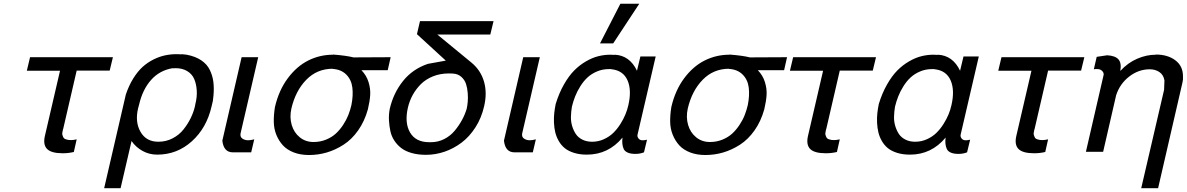

<svg xmlns="http://www.w3.org/2000/svg" viewBox="-20 -804 6289 1017"><path d="M122.1 -429.2 139.2 -501H578.1L561 -430.2H386.2L314.9 -122.1L313 -116.2L312 -110.8Q308.1 -97.7 310.8 -88.6Q313.5 -79.6 316.9 -74.2Q320.3 -68.8 328.4 -66.2Q336.4 -63.5 342.5 -62.7Q348.6 -62 356.9 -62Q368.7 -62 386.2 -65.9L371.1 1Q343.3 7.8 312 7.8Q252.4 7.8 229.7 -14.6Q207 -37.1 217.8 -84L297.9 -429.2Z M894.5 -441.9V-442.9Q825.2 -431.2 780.3 -380.6Q735.4 -330.1 716.8 -250L711.4 -230Q694.3 -157.7 724.4 -105.5Q754.4 -53.2 818.8 -53.2Q859.9 -53.2 894.8 -71.5Q929.7 -89.8 952.6 -119.1Q975.6 -148.4 990.5 -179.2Q1005.4 -210 1012.7 -241.2L1014.6 -252Q1024.4 -290 1022.2 -324.5Q1020 -358.9 1008.8 -385.3Q997.6 -411.6 971.9 -427.2Q946.3 -442.9 909.7 -442.9Q907.2 -442.9 902.1 -442.4Q897 -441.9 894.5 -441.9ZM942.4 -516.1V-517.1L968.8 -514.2Q1015.1 -505.4 1045.9 -484.6Q1076.7 -463.9 1091.3 -433.6Q1106 -403.3 1110.1 -370.6Q1114.3 -337.9 1110.8 -297.9L1107.4 -269L1100.6 -240.2Q1074.7 -126.5 996.3 -55.7Q918 15.1 812.5 15.1Q770.5 15.1 734.9 -4.6Q699.2 -24.4 676.8 -57.1L618.7 192.9H531.7L646.5 -303.2Q662.6 -351.1 686 -388.7Q709.5 -426.3 735.8 -450Q762.2 -473.6 793.2 -489Q824.2 -504.4 854 -510.7Q883.8 -517.1 915.5 -517.1Q933.6 -517.1 942.4 -516.1Z M1157.7 -59.1 1259.8 -501H1347.7L1254.4 -98.1Q1250.5 -79.1 1263.7 -70.1Q1276.9 -61 1294.4 -61Q1307.1 -61 1326.7 -65.9L1310.5 2.9H1213.4Q1164.6 2.9 1157.7 -59.1Z M1741.7 -439 1742.7 -439.9Q1659.7 -439.9 1602.5 -381.6Q1545.4 -323.2 1523.4 -229Q1513.2 -183.1 1525.1 -142.3Q1537.1 -101.6 1567.9 -76.7Q1598.6 -51.8 1640.6 -51.8Q1675.8 -51.8 1706.5 -64.2Q1737.3 -76.7 1758.8 -96.4Q1780.3 -116.2 1797.6 -142.6Q1814.9 -168.9 1825 -194.6Q1835 -220.2 1841.3 -247.1Q1851.6 -298.3 1846.4 -340.1Q1841.3 -381.8 1814 -409.2Q1786.6 -436.5 1741.7 -439ZM1743.7 -514.2V-515.1Q1813.5 -509.8 1852.5 -500L2049.3 -501L2033.7 -432.1H1894.5Q1921.4 -404.3 1932.1 -369.1Q1942.9 -334 1940.9 -301.3Q1939 -268.6 1928.7 -225.1Q1911.1 -161.6 1877.2 -113.5Q1843.3 -65.4 1800 -37.6Q1756.8 -9.8 1710.9 3.7Q1665 17.1 1616.7 17.1Q1571.3 17.1 1535.9 3.4Q1500.5 -10.3 1478.8 -33.9Q1457 -57.6 1443.8 -89.8Q1430.7 -122.1 1430.2 -159.4Q1429.7 -196.8 1436.5 -237.8Q1457 -325.7 1504.2 -389.2Q1551.3 -452.6 1612.5 -483.4Q1673.8 -514.2 1743.7 -514.2Z M2380.4 -414.1V-415Q2379.9 -415 2378.4 -414.6Q2377 -414.1 2376.5 -414.1Q2375 -414.1 2372.6 -414.6Q2370.1 -415 2369.1 -415H2357.4Q2312 -415 2273.7 -399.7Q2235.4 -384.3 2209.2 -358.2Q2183.1 -332 2166 -300.8Q2148.9 -269.5 2140.6 -233.9Q2122.1 -153.3 2152.1 -102.1Q2182.1 -50.8 2253.4 -50.8H2263.2Q2300.3 -50.8 2333.3 -67.6Q2366.2 -84.5 2388.9 -112.1Q2411.6 -139.6 2427.2 -168.5Q2442.9 -197.3 2452.1 -228Q2455.6 -244.1 2457.5 -264.4Q2459.5 -284.7 2457.5 -311Q2455.6 -337.4 2448.5 -359.1Q2441.4 -380.9 2423.8 -396.7Q2406.2 -412.6 2380.4 -414.1ZM2188.5 -623 2204.6 -691.9H2594.2L2577.1 -621.1H2296.4L2477.5 -472.2Q2526.4 -431.6 2543.7 -371.8Q2561 -312 2544.4 -241.2Q2530.3 -179.2 2498.5 -129.6Q2466.8 -80.1 2425 -48.6Q2383.3 -17.1 2335 -0.5Q2286.6 16.1 2236.3 16.1Q2194.3 16.1 2160.9 6.6Q2127.4 -2.9 2105.7 -19.5Q2084 -36.1 2068.8 -59.1Q2053.7 -82 2047.9 -108.9Q2042 -135.7 2040.3 -166Q2038.6 -196.3 2044.4 -227.1Q2063.5 -310.5 2114.5 -374.5Q2165.5 -438.5 2246.6 -465.8L2341.3 -482.9Z M2649.4 -59.1 2751.5 -501H2839.4L2746.1 -98.1Q2742.2 -79.1 2755.4 -70.1Q2768.6 -61 2786.1 -61Q2798.8 -61 2818.4 -65.9L2802.2 2.9H2705.1Q2656.2 2.9 2649.4 -59.1Z M3221.2 -437V-438Q3220.7 -438 3219.7 -437.5Q3218.8 -437 3218.3 -437Q3217.3 -437 3215.8 -437.5Q3214.4 -438 3213.4 -438H3205.1Q3171.4 -438 3142.1 -425.5Q3112.8 -413.1 3091.8 -393.6Q3070.8 -374 3054 -347.2Q3037.1 -320.3 3026.6 -293.7Q3016.1 -267.1 3009.3 -238.8Q3004.9 -212.4 3004.2 -186.3Q3003.4 -160.2 3010.7 -136Q3018.1 -111.8 3030.5 -93.5Q3043 -75.2 3065.2 -64.2Q3087.4 -53.2 3116.2 -53.2Q3148.9 -53.2 3178.2 -66.4Q3207.5 -79.6 3228.3 -99.9Q3249 -120.1 3265.9 -146.7Q3282.7 -173.3 3292.7 -197.8Q3302.7 -222.2 3308.1 -246.1Q3326.7 -325.7 3304.2 -377.7Q3281.7 -429.7 3221.2 -437ZM3235.4 -513.2 3236.3 -514.2Q3315.4 -510.3 3354 -429.2L3372.1 -504.9H3453.1L3356.9 -90.8Q3354.5 -80.1 3362.1 -70.6Q3369.6 -61 3382.3 -61H3387.2Q3392.6 -61 3407.2 -64L3391.1 2.9Q3369.6 11.2 3346.2 11.2Q3320.8 11.2 3305.2 4.4Q3289.6 -2.4 3283.9 -14.4Q3278.3 -26.4 3276.6 -42Q3274.9 -57.6 3277.3 -75.2Q3202.1 15.1 3088.4 15.1Q3050.3 15.1 3020.3 5.6Q2990.2 -3.9 2971.2 -19.5Q2952.1 -35.2 2939.5 -57.4Q2926.8 -79.6 2921.1 -103.3Q2915.5 -127 2914.3 -154.1Q2913.1 -181.2 2915.8 -204.8Q2918.5 -228.5 2923.3 -252.9Q2940.9 -310.5 2967 -356.4Q2993.2 -402.3 3022 -431.2Q3050.8 -460 3084.2 -479.2Q3117.7 -498.5 3149.2 -506.3Q3180.7 -514.2 3212.4 -514.2Q3227.5 -514.2 3235.4 -513.2ZM3366.2 -784.2 3228 -574.2H3158.2L3266.1 -784.2Z M3841.3 -439 3842.3 -439.9Q3759.3 -439.9 3702.1 -381.6Q3645 -323.2 3623 -229Q3612.8 -183.1 3624.8 -142.3Q3636.7 -101.6 3667.5 -76.7Q3698.2 -51.8 3740.2 -51.8Q3775.4 -51.8 3806.2 -64.2Q3836.9 -76.7 3858.4 -96.4Q3879.9 -116.2 3897.2 -142.6Q3914.6 -168.9 3924.6 -194.6Q3934.6 -220.2 3940.9 -247.1Q3951.2 -298.3 3946 -340.1Q3940.9 -381.8 3913.6 -409.2Q3886.2 -436.5 3841.3 -439ZM3843.3 -514.2V-515.1Q3913.1 -509.8 3952.1 -500L4148.9 -501L4133.3 -432.1H3994.1Q4021 -404.3 4031.7 -369.1Q4042.5 -334 4040.5 -301.3Q4038.6 -268.6 4028.3 -225.1Q4010.7 -161.6 3976.8 -113.5Q3942.9 -65.4 3899.7 -37.6Q3856.4 -9.8 3810.5 3.7Q3764.6 17.1 3716.3 17.1Q3670.9 17.1 3635.5 3.4Q3600.1 -10.3 3578.4 -33.9Q3556.6 -57.6 3543.5 -89.8Q3530.3 -122.1 3529.8 -159.4Q3529.3 -196.8 3536.1 -237.8Q3556.6 -325.7 3603.8 -389.2Q3650.9 -452.6 3712.2 -483.4Q3773.4 -514.2 3843.3 -514.2Z M4164.1 -429.2 4181.2 -501H4620.1L4603 -430.2H4428.2L4356.9 -122.1L4355 -116.2L4354 -110.8Q4350.1 -97.7 4352.8 -88.6Q4355.5 -79.6 4358.9 -74.2Q4362.3 -68.8 4370.4 -66.2Q4378.4 -63.5 4384.5 -62.7Q4390.6 -62 4398.9 -62Q4410.6 -62 4428.2 -65.9L4413.1 1Q4385.3 7.8 4354 7.8Q4294.4 7.8 4271.7 -14.6Q4249 -37.1 4259.8 -84L4339.8 -429.2Z M4932.6 -437V-438Q4932.1 -438 4931.2 -437.5Q4930.2 -437 4929.7 -437Q4928.7 -437 4927.2 -437.5Q4925.8 -438 4924.8 -438H4916.5Q4882.8 -438 4853.5 -425.5Q4824.2 -413.1 4803.2 -393.6Q4782.2 -374 4765.4 -347.2Q4748.5 -320.3 4738 -293.7Q4727.5 -267.1 4720.7 -238.8Q4716.3 -212.4 4715.6 -186.3Q4714.8 -160.2 4722.2 -136Q4729.5 -111.8 4741.9 -93.5Q4754.4 -75.2 4776.6 -64.2Q4798.8 -53.2 4827.6 -53.2Q4860.4 -53.2 4889.6 -66.4Q4918.9 -79.6 4939.7 -99.9Q4960.4 -120.1 4977.3 -146.7Q4994.1 -173.3 5004.2 -197.8Q5014.2 -222.2 5019.5 -246.1Q5038.1 -325.7 5015.6 -377.7Q4993.2 -429.7 4932.6 -437ZM4946.8 -513.2 4947.8 -514.2Q5026.9 -510.3 5065.4 -429.2L5083.5 -504.9H5164.6L5068.4 -90.8Q5065.9 -80.1 5073.5 -70.6Q5081.1 -61 5093.8 -61H5098.6Q5104 -61 5118.7 -64L5102.5 2.9Q5081.1 11.2 5057.6 11.2Q5032.2 11.2 5016.6 4.4Q5001 -2.4 4995.4 -14.4Q4989.7 -26.4 4988 -42Q4986.3 -57.6 4988.8 -75.2Q4913.6 15.1 4799.8 15.1Q4761.7 15.1 4731.7 5.6Q4701.7 -3.9 4682.6 -19.5Q4663.6 -35.2 4650.9 -57.4Q4638.2 -79.6 4632.6 -103.3Q4627 -127 4625.7 -154.1Q4624.5 -181.2 4627.2 -204.8Q4629.9 -228.5 4634.8 -252.9Q4652.3 -310.5 4678.5 -356.4Q4704.6 -402.3 4733.4 -431.2Q4762.2 -460 4795.7 -479.2Q4829.1 -498.5 4860.6 -506.3Q4892.1 -514.2 4923.8 -514.2Q4939 -514.2 4946.8 -513.2Z M5267.6 -429.2 5284.7 -501H5723.6L5706.5 -430.2H5531.7L5460.4 -122.1L5458.5 -116.2L5457.5 -110.8Q5453.6 -97.7 5456.3 -88.6Q5459 -79.6 5462.4 -74.2Q5465.8 -68.8 5473.9 -66.2Q5481.9 -63.5 5488 -62.7Q5494.1 -62 5502.4 -62Q5514.2 -62 5531.7 -65.9L5516.6 1Q5488.8 7.8 5457.5 7.8Q5397.9 7.8 5375.2 -14.6Q5352.5 -37.1 5363.3 -84L5443.4 -429.2Z M6102.1 -514.2V-515.1Q6164.6 -515.1 6205.3 -484.9Q6246.1 -454.6 6246.1 -399.9V-382.8Q6245.6 -380.4 6244.6 -374.5Q6243.7 -368.7 6243.2 -366.2L6114.3 192.9H6024.9L6146 -328.1L6147.9 -377.9Q6143.1 -407.7 6121.1 -422.4Q6099.1 -437 6070.3 -437Q6011.2 -437 5961.7 -398.9Q5912.1 -360.8 5892.1 -299.8L5823.2 0H5731.9L5826.2 -409.2Q5826.2 -420.9 5816.7 -429.4Q5807.1 -438 5793.9 -438H5781.2Q5779.8 -438 5777.6 -437.5Q5775.4 -437 5773.9 -437L5789.1 -502.9L5844.2 -511.2Q5887.7 -508.8 5904.5 -489.3Q5921.4 -469.7 5914.1 -428.2Q5954.1 -471.7 6003.4 -492.9Q6052.7 -514.2 6102.1 -514.2Z"/></svg>

Font: Perun
Style: Italic
Weight: 400
Italic angle: -12°
Foundry: Stefan Peev, Context Ltd
Version: Version 001.000